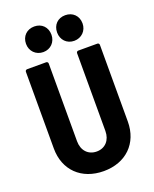

<svg xmlns="http://www.w3.org/2000/svg" viewBox="-167 -1012 894 1114"><g transform="rotate(-20 279.5 -455.5)"><path d="M184 -761C229 -761 262 -795 262 -840C262 -887 230 -919 184 -919C138 -919 105 -887 105 -840C105 -795 138 -761 184 -761ZM375 -761C420 -761 454 -795 454 -840C454 -887 421 -919 375 -919C329 -919 297 -887 297 -840C297 -795 329 -761 375 -761ZM278 8C415 8 506 -81 506 -215V-688C506 -695 501 -700 494 -700H377C370 -700 365 -695 365 -688V-208C365 -151 330 -113 278 -113C225 -113 190 -151 190 -208V-688C190 -695 185 -700 178 -700H61C54 -700 49 -695 49 -688V-215C49 -81 140 8 278 8Z"/></g></svg>

Font: Barlow Semi Condensed
Style: Bold
Weight: 700
Width: 4
Designer: Jeremy Tribby
Foundry: Tribby Type
Version: Version 1.422;hotconv 1.0.109;makeotfexe 2.5.65596